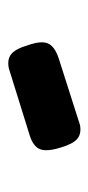

<svg xmlns="http://www.w3.org/2000/svg" viewBox="111 -866 223 486"><g transform="rotate(-90 223.0 -623.5)"><path d="M149 -533Q127 -529 114 -540Q101 -551 92 -582Q81 -617 88 -634.5Q95 -652 125 -661L292 -713Q315 -718 328.5 -707Q342 -696 351 -665Q363 -631 355.5 -614Q348 -597 318 -587Z"/></g></svg>

Font: Fredoka SemiExpanded SemiBold
Style: Regular
Weight: 600
Width: 6
Designer: Ben Nathan
Foundry: Milena B. Brandão, Ben Nathan
Version: Version 2.001